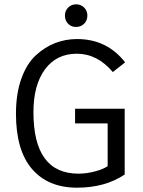

<svg xmlns="http://www.w3.org/2000/svg" viewBox="-20 -858 661 890"><path d="M558 -354V-49Q467 12 337 12Q203 12 128.5 -74.5Q54 -161 54 -331Q54 -424 79 -493.5Q104 -563 146 -601.5Q188 -640 236 -658.5Q284 -677 337 -677Q476 -677 560 -569L503 -524Q431 -609 336 -609Q242 -609 188.5 -536.5Q135 -464 135 -338Q135 -53 344 -53Q381 -53 420.5 -63.5Q460 -74 479 -88V-286H328V-354ZM281 -786Q281 -808 296 -823Q311 -838 333 -838Q355 -838 370 -823Q385 -808 385 -786Q385 -763 370 -748Q355 -733 332 -733Q310 -733 295.5 -748Q281 -763 281 -786Z"/></svg>

Font: BreeCF
Style: Light
Weight: 300
Designer: Veronika Burian, Jos Scaglione
Foundry: TypeTogether
Version: Version 0.0.2